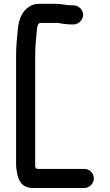

<svg xmlns="http://www.w3.org/2000/svg" viewBox="-20 -782 564 985"><path d="M357 -754.5H349C319.6 -754.5 294.4 -762.5 270 -762.5L179 -762.5C160 -762.5 143.6 -757.4 128 -746.6C95.4 -725.4 76.1 -685.4 71.5 -631.9C67.1 -586 62.5 -544.2 62.5 -495V65C62.5 76.7 64.8 87.3 66.4 98.2C73.7 149.7 95.8 182.5 150 182.5H413C438.8 182.5 461.5 159.2 461.5 133C461.5 106.9 439.1 84.5 413 84.5H173C167.6 84.5 160.5 79.6 160.5 72V-495C160.5 -541.2 164.3 -579.7 168.6 -620.5C169.8 -629.4 168.8 -664.5 189 -664.5H277C277.7 -664.5 278.9 -664.4 279.7 -664.2C298.8 -660 327.9 -656.5 349 -656.5H357C382.9 -656.5 406.5 -680.1 406.5 -706C406.5 -731.8 383.2 -754.5 357 -754.5Z"/></svg>

Font: Smoothie
Style: Light
Weight: 400
Foundry: Cannot Into Space Fonts
Version: Version 0.8